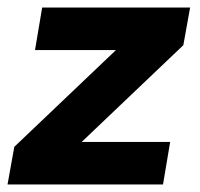

<svg xmlns="http://www.w3.org/2000/svg" viewBox="-27 -490 530 510"><path d="M-7 0 11 -100 281 -357H66L85 -470H478L460 -370L190 -113H425L406 0Z"/></svg>

Font: Gantari
Style: Bold Italic
Weight: 700
Italic angle: -10°
Designer: Anugrah Pasau
Foundry: Lafontype
Version: Version 1.000; ttfautohint (v1.8.4.7-5d5b)